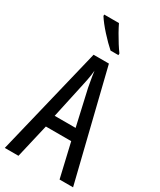

<svg xmlns="http://www.w3.org/2000/svg" viewBox="-233 -1020 916 1096"><g transform="rotate(30 225.0 -471.5)"><path d="M361 0 309 -223H142L90 0H0L173 -714H274L450 0ZM240 -535Q237 -554 233.5 -571.5Q230 -589 227.5 -606Q225 -623 223 -638Q222 -623 219.5 -606Q217 -589 213.5 -571.5Q210 -554 206 -536L155 -301H293ZM208 -943Q219 -920 234.5 -892.5Q250 -865 266.5 -839Q283 -813 297 -794V-783H245Q230 -796 211 -815Q192 -834 172.5 -855.5Q153 -877 137 -897.5Q121 -918 111 -934V-943Z"/></g></svg>

Font: Noto Sans Arabic ExtraCondensed
Style: Regular
Weight: 400
Width: 2
Designer: Monotype Design Team, Nadine Chahine, Nizar Qandah and Khaled Hosny
Foundry: Monotype Imaging Inc.
Version: Version 2.012